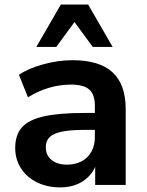

<svg xmlns="http://www.w3.org/2000/svg" viewBox="-20 -814 645 845"><path d="M46.9 -162.8Q46.9 -219.5 76 -252.9Q105.2 -286.4 171.8 -301.6Q238.3 -316.9 353.3 -316.9H415.3V-242.4H354.2Q290 -242.4 252.6 -234.6Q215.1 -226.8 198.4 -210.4Q181.6 -194.1 181.6 -166Q181.6 -130.6 206.9 -110Q232.2 -89.4 275.1 -89.4Q311.3 -89.4 339.2 -104.2Q367.2 -119.1 382.3 -146.6Q397.5 -174.1 397.5 -209.2V-349.1Q397.5 -397.9 373 -419.8Q348.6 -441.7 292.7 -441.7Q242.9 -441.7 195.1 -427.5Q147.2 -413.3 103 -385.7L63.2 -484.9Q105.2 -513.2 170.7 -531.1Q236.1 -549.1 299.3 -549.1Q417.2 -549.1 475.2 -495.8Q533.2 -442.6 533.2 -333.7V0H398.9V-111.6H409.2Q396.7 -54.9 352.9 -22.1Q309.1 10.7 244.9 10.7Q188 10.7 142.7 -11.6Q97.4 -33.9 72.1 -73.6Q46.9 -113.3 46.9 -162.8ZM247.8 -794.2H367.9L475.8 -607.4H388.2L307.9 -717L227.5 -607.4H139.9Z"/></svg>

Font: Min Sans VF VF
Style: Regular
Weight: 400
Designer: Jinseong-Kim, NotoSansCJK, Nunito
Foundry: Jinseong-Kim
Version: Version 1.420;Glyphs 3.1.2 (3151)